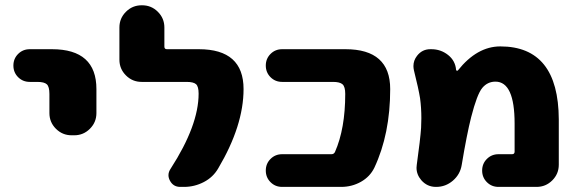

<svg xmlns="http://www.w3.org/2000/svg" viewBox="-20 -735 2212 734"><path d="M93.8 -421.9Q67.4 -421.9 49.3 -439.9Q31.2 -458 31.2 -484.4Q31.2 -510.7 49.3 -528.8Q67.4 -546.9 93.8 -546.9H178.7Q348.6 -546.9 348.6 -394.5V-302.7Q348.6 -267.6 323.7 -242.7Q298.8 -217.8 263.7 -217.8H253.9Q218.8 -217.8 193.8 -242.7Q168.9 -267.6 168.9 -302.7V-376Q168.9 -403.3 159.2 -412.6Q149.4 -421.9 122.1 -421.9Z M668.9 -20.5Q642.6 -20.5 629.9 -43.9Q624 -54.7 624 -65.4Q624 -78.1 632.8 -90.8Q739.3 -255.9 739.3 -377Q739.3 -404.3 729.5 -413.1Q719.7 -421.9 693.4 -421.9H521.5Q486.3 -421.9 461.4 -446.8Q436.5 -471.7 436.5 -506.8V-629.9Q436.5 -665 461.4 -689.9Q486.3 -714.8 521.5 -714.8H523.4Q558.6 -714.8 583.5 -689.9Q608.4 -665 608.4 -629.9V-556.6Q608.4 -546.9 618.2 -546.9H740.2Q911.1 -546.9 911.1 -394.5Q911.1 -254.9 814.5 -91.8Q794.9 -57.6 759.3 -39.1Q723.6 -20.5 683.6 -20.5Z M1300.8 -546.9Q1471.7 -546.9 1471.7 -394.5Q1471.7 -222.7 1411.1 -93.8Q1394.5 -59.6 1359.9 -40Q1325.2 -20.5 1284.2 -20.5H1058.6Q1032.2 -20.5 1014.2 -38.6Q996.1 -56.6 996.1 -83Q996.1 -109.4 1014.2 -127.4Q1032.2 -145.5 1058.6 -145.5H1247.1Q1256.8 -145.5 1260.7 -154.3Q1299.8 -243.2 1299.8 -376Q1299.8 -403.3 1289.6 -412.6Q1279.3 -421.9 1252.9 -421.9H1058.6Q1032.2 -421.9 1014.2 -439.9Q996.1 -458 996.1 -484.4Q996.1 -510.7 1014.2 -528.8Q1032.2 -546.9 1058.6 -546.9Z M1723.6 -467.8Q1723.6 -465.8 1726.1 -464.8Q1728.5 -463.9 1730.5 -465.8Q1803.7 -557.6 1892.6 -557.6Q2115.2 -557.6 2116.2 -278.3V-105.5Q2116.2 -70.3 2091.3 -45.4Q2066.4 -20.5 2031.2 -20.5H1885.7Q1859.4 -20.5 1841.3 -38.6Q1823.2 -56.6 1823.2 -83Q1823.2 -109.4 1841.3 -127.4Q1859.4 -145.5 1885.7 -145.5H1937.5Q1947.3 -145.5 1947.3 -155.3V-262.7Q1947.3 -422.9 1874 -422.9Q1843.8 -422.9 1823.7 -398.9Q1803.7 -375 1781.2 -287.1Q1764.6 -221.7 1745.1 -104.5Q1739.3 -68.4 1711.4 -44.4Q1683.6 -20.5 1647.5 -20.5H1646.5Q1613.3 -20.5 1590.8 -45.9Q1572.3 -67.4 1572.3 -93.8Q1572.3 -98.6 1573.2 -104.5Q1586.9 -203.1 1589.8 -246.1Q1590.8 -265.6 1590.8 -283.2Q1590.8 -323.2 1585.9 -359.4Q1580.1 -395.5 1562.5 -465.8Q1560.5 -474.6 1560.5 -482.4Q1560.5 -503.9 1574.2 -521.5Q1593.8 -546.9 1625 -546.9H1628.9Q1665 -546.9 1692.9 -524.9Q1720.7 -502.9 1723.6 -467.8Z"/></svg>

Font: Gen Jyuu GothicX Heavy
Style: Bold
Weight: 900
Designer: [Source Han Sans]
Ryoko NISHIZUKA  (kana & ideographs); Paul D. Hunt (Latin, Greek & Cyrillic); Wenlong ZHANG  (bopomofo
Version: Version 1.002.20150607